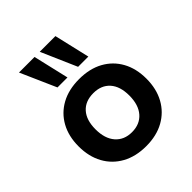

<svg xmlns="http://www.w3.org/2000/svg" viewBox="-211 -901 1047 1047"><g transform="rotate(-45 312.5 -377.5)"><path d="M313 10Q233 10 174 -22.5Q115 -55 83 -113.5Q51 -172 51 -250Q51 -328 83 -386Q115 -444 173.5 -476Q232 -508 312 -508Q393 -508 451.5 -476Q510 -444 542 -386Q574 -328 574 -250Q574 -172 542 -113.5Q510 -55 451.5 -22.5Q393 10 313 10ZM312 -99Q373 -99 408 -139Q443 -179 443 -251Q443 -322 408.5 -360.5Q374 -399 313 -399Q251 -399 216.5 -360.5Q182 -322 182 -251Q182 -179 217 -139Q252 -99 312 -99ZM356 -559 266 -765H387L435 -559ZM197 -559 106 -765H226L274 -559Z"/></g></svg>

Font: Nunito Sans 8pt
Style: Bold
Weight: 700
Version: Version 3.101;gftools[0.9.27]